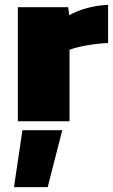

<svg xmlns="http://www.w3.org/2000/svg" viewBox="-20 -504 469 798"><path d="M54.2 0V-474.1H263.2L268.1 -440.9Q296.9 -458 341.1 -470.2Q385.3 -482.4 429.2 -483.9V-325.2Q389.2 -323.7 342.5 -315.7Q295.9 -307.6 269 -296.9V0ZM38.1 273.9 73.2 37.1H238.8L178.2 273.9Z"/></svg>

Font: Kanit ExtraBold
Style: Regular
Weight: 800
Designer: Katatrad Team
Foundry: CadsonDemak
Version: Version 1.000;PS 001.000;hotconv 1.0.88;makeotf.lib2.5.64775